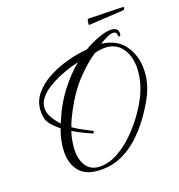

<svg xmlns="http://www.w3.org/2000/svg" viewBox="-118 -721 783 838"><g transform="rotate(-20 273.0 -301.5)"><path d="M216 18Q146 18 115.5 -17Q85 -52 85 -106Q85 -156 106 -213Q84 -230 68.5 -249Q53 -268 51 -289Q50 -294 50 -299.5Q50 -305 50 -309Q50 -355 78 -389Q106 -423 150 -446Q194 -469 242.5 -481.5Q291 -494 332 -497Q344 -505 366 -515.5Q388 -526 413 -534Q438 -542 457 -542Q474 -542 483.5 -534.5Q493 -527 491 -509Q490 -503 485 -502Q480 -501 480 -507Q480 -526 463 -526Q450 -526 432.5 -517.5Q415 -509 399 -499Q471 -489 503.5 -441.5Q536 -394 536 -334Q536 -267 502 -205Q481 -166 452 -126.5Q423 -87 387 -54Q351 -21 308 -1.5Q265 18 216 18ZM213 3Q255 3 295.5 -19.5Q336 -42 372 -77.5Q408 -113 436 -152.5Q464 -192 480 -226Q496 -260 503 -291Q510 -322 510 -350Q510 -406 482.5 -441.5Q455 -477 405 -477Q395 -477 383 -475.5Q371 -474 359 -470Q325 -449 275 -399Q225 -349 181 -266Q172 -249 164.5 -233Q157 -217 152 -201Q175 -185 197 -174Q219 -163 235 -154Q237 -152 237 -150Q237 -147 235 -144.5Q233 -142 231 -143Q217 -149 194 -160Q171 -171 146 -186Q131 -138 131 -99Q131 -52 152 -24.5Q173 3 213 3ZM114 -232 122 -251Q149 -315 189.5 -367.5Q230 -420 276 -458Q244 -451 208.5 -438Q173 -425 141.5 -407.5Q110 -390 90 -367Q70 -344 70 -316Q70 -283 107 -240ZM376 -594Q376 -601 377.5 -611Q379 -621 386 -621L546 -617Q546 -610 545 -607Q544 -604 536 -603Z"/></g></svg>

Font: Grey Qo
Style: Regular
Weight: 400
Designer: Robert E. Leuschke
Foundry: Robert E. Leuschke
Version: Version 2.010